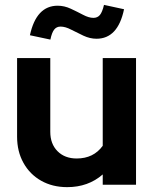

<svg xmlns="http://www.w3.org/2000/svg" viewBox="-20 -760 633 790"><path d="M256.4 10Q195.9 10 149.4 -16.3Q102.8 -42.6 76.6 -89.7Q50.3 -136.7 50.3 -197.6V-521H186.9V-217.6Q186.9 -167.8 216.7 -137.9Q246.5 -107.9 295.5 -107.9Q365 -107.9 402.7 -160.2V-521H539.7V0H402.7V-42.3Q343 10 256.4 10ZM187.3 -597.1 103.1 -615Q129.4 -736.5 217.2 -736.5Q244.9 -736.5 271.5 -724Q298 -711.6 321.7 -699.1Q345.5 -686.5 364.3 -686.5Q381.3 -686.5 391.1 -698.4Q400.9 -710.3 407.9 -739.9L490.4 -722Q465.1 -600.6 377 -600.6Q350.3 -600.6 323.4 -613.1Q296.5 -625.7 272.6 -638.1Q248.8 -650.6 229.2 -650.6Q212.6 -650.6 203 -638.3Q193.3 -626 187.3 -597.1Z"/></svg>

Font: Red Hat Display VF
Style: Regular
Weight: 300
Designer: Pentagram, MCKL
Foundry: Pentagram, MCKL
Version: Version 1.023